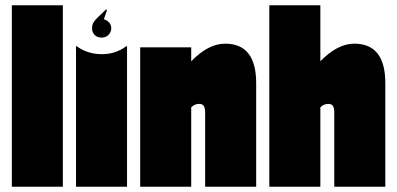

<svg xmlns="http://www.w3.org/2000/svg" viewBox="-20 -710 1510 730"><path d="M219 -690V0H25V-690Z M463 0H269V-534H272Q313 -504 368 -504Q419 -504 460 -534H463ZM330 -602Q330 -616 336 -625.5Q342 -635 356 -648L383 -674L387 -672L375 -637Q403 -627 403 -602Q403 -588 392.5 -577.5Q382 -567 367 -567Q350 -567 340 -577Q330 -587 330 -602Z M954 -394V0H760V-282Q760 -299 755 -307Q750 -315 737 -315Q720 -315 707 -302V0H513V-530H707V-477Q772 -544 836 -544Q954 -544 954 -394Z M1445 -394V0H1251V-282Q1251 -299 1246 -307Q1241 -315 1228 -315Q1211 -315 1198 -302V0H1004V-690H1198V-477Q1263 -544 1327 -544Q1445 -544 1445 -394Z"/></svg>

Font: FFF_tuoi-tre Text
Style: Regular
Weight: 700
Designer: bBox Type GmbH
Foundry: bBox Type GmbH
Version: Version 1.001